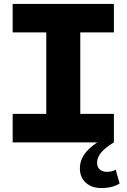

<svg xmlns="http://www.w3.org/2000/svg" viewBox="-20 -720 640 971"><path d="M44 0V-144H214V-556H44V-700H556V-556H386V-144H556V0Q513 26 492 51Q471 76 471 103Q471 125 484.5 137Q498 149 520 149Q534 149 546 146Q558 143 565 138L585 208Q549 231 492 231Q443 231 413.5 203.5Q384 176 384 132Q384 94 405 62.5Q426 31 472 0Z"/></svg>

Font: Red Hat Mono
Style: Regular
Weight: 300
Monospace: yes
Designer: Pentagram, MCKL
Foundry: Pentagram, MCKL
Version: Version 1.023